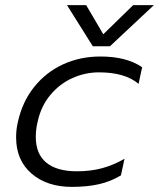

<svg xmlns="http://www.w3.org/2000/svg" viewBox="-20 -716 622 751"><path d="M242 -696H317L384 -582L501 -696H582L410 -535H343ZM43 -179Q43 -210 50 -239Q67 -317 113 -375Q159 -433 226 -464Q293 -495 373 -495Q475 -495 536 -453L522 -388Q469 -433 367 -433Q313 -433 263 -410.5Q213 -388 176.5 -344Q140 -300 127 -239Q120 -210 120 -180Q120 -114 161 -80Q202 -46 281 -46Q334 -46 379 -58Q424 -70 467 -95L453 -30Q413 -6 367 4.5Q321 15 261 15Q164 15 103.5 -37Q43 -89 43 -179Z"/></svg>

Font: Prompt Light
Style: Italic
Weight: 300
Italic angle: -12°
Designer: Katatrad Team
Foundry: CadsonDemak
Version: Version 1.000